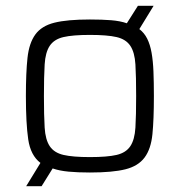

<svg xmlns="http://www.w3.org/2000/svg" viewBox="-20 -585 618 660"><path d="M70 55 119 -25Q85 -51 77 -106Q69 -161 69 -255Q69 -335 74.5 -386Q80 -437 101.5 -466.5Q123 -496 167 -507Q211 -518 289 -518Q331 -518 362 -515.5Q393 -513 416 -505L454 -565H508L459 -485Q476 -472 486 -452Q496 -432 501 -404Q506 -376 507.5 -339Q509 -302 509 -255Q509 -175 504 -124Q499 -73 477 -43.5Q455 -14 411 -3Q367 8 289 8Q247 8 215.5 5Q184 2 161 -6L123 55ZM289 -45Q349 -45 381 -52.5Q413 -60 428 -82.5Q443 -105 445.5 -146.5Q448 -188 448 -255Q448 -322 445.5 -363.5Q443 -405 428 -427.5Q413 -450 381 -457.5Q349 -465 289 -465Q230 -465 198 -457.5Q166 -450 151 -427.5Q136 -405 133.5 -363.5Q131 -322 131 -255Q131 -188 133.5 -146.5Q136 -105 151 -82.5Q166 -60 198 -52.5Q230 -45 289 -45Z"/></svg>

Font: Azeri Sans Light
Style: Regular
Weight: 300
Designer: Hector Gatti & Omnibus-Type (original fonts) / Cristiano Sobral (main changes and remastering)
Version: Version 1.000; ttfautohint (v1.6)